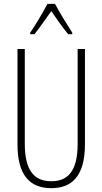

<svg xmlns="http://www.w3.org/2000/svg" viewBox="-20 -969 533 999"><path d="M266 -949H227C204 -905 161 -833 137 -799V-791H159C185 -822 220 -875 247 -911C274 -872 307 -823 335 -791H356V-799C340 -823 291 -902 266 -949ZM422 -218V-714H384V-221C384 -73 329 -26 247 -26C160 -26 109 -79 109 -221V-714H71V-218C71 -60 133 10 247 10C348 10 422 -46 422 -218Z"/></svg>

Font: Noto Sans Telugu ExtraCondensed ExtraLight
Style: Regular
Weight: 200
Width: 2
Designer: Jelle Bosma - Monotype Design Team
Foundry: Monotype Imaging Inc.
Version: Version 2.005